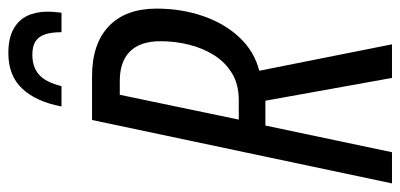

<svg xmlns="http://www.w3.org/2000/svg" viewBox="-268 -685 953 457"><g transform="rotate(-90 208.5 -456.5)"><path d="M0.5 0 151.4 -713.9H255.4Q333 -713.9 374.8 -673.8Q416.5 -633.8 416.5 -560.1Q416.5 -501 398.7 -449.5Q380.9 -397.9 347.7 -362.8Q314.5 -327.6 268.6 -315.9L331.5 0H251.5L197.3 -301.3H138.2L74.7 0ZM152.3 -364.7H199.2Q235.8 -364.7 262.2 -380.6Q288.6 -396.5 305.4 -423.1Q322.3 -449.7 330.6 -482.9Q338.9 -516.1 338.9 -550.8Q338.9 -599.1 314.7 -623.5Q290.5 -647.9 244.1 -647.9H211.4ZM183.6 -786.6Q194.8 -846.7 225.8 -879.9Q256.8 -913.1 310.5 -913.1Q345.7 -913.1 367.4 -901.1Q389.2 -889.2 399.2 -868.4Q409.2 -847.7 409.2 -820.3Q409.2 -811 408.4 -803Q407.7 -794.9 406.7 -786.6H360.4Q360.4 -811 355 -826.4Q349.6 -841.8 337.9 -848.9Q326.2 -856 307.1 -856Q277.3 -856 259.3 -840.1Q241.2 -824.2 231.9 -786.6Z"/></g></svg>

Font: Open Sans Condensed
Style: Italic
Weight: 400
Width: 3
Italic angle: -12°
Designer: Monotype Design Team
Foundry: Monotype Imaging Inc.
Version: Version 3.000